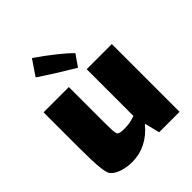

<svg xmlns="http://www.w3.org/2000/svg" viewBox="-226 -914 1096 1096"><g transform="rotate(-45 322.5 -365.5)"><path d="M596 -512V35H431L408 -57Q322 47 203 47Q161 47 123.5 35Q86 23 67 0Q56 -13 50.5 -65Q45 -117 45 -224V-512H249V-227Q249 -203 250 -171Q251 -139 257 -130Q265 -119 305 -119L324 -120Q357 -121 393 -135V-512ZM364 -553Q318 -580 255 -619.5Q192 -659 154 -685L217 -778Q273 -740 328.5 -696Q384 -652 412 -622Z"/></g></svg>

Font: Lalezar
Style: Bold
Weight: 700
Designer: Borna Izadpanah
Foundry: Borna Izadpanah
Version: Version 1.003;January 24, 2021;FontCreator 13.0.0.2683 64-bi